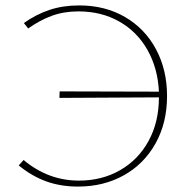

<svg xmlns="http://www.w3.org/2000/svg" viewBox="-20 -683 696 708"><path d="M596 -329Q596 -230 553.5 -154Q511 -78 436.5 -36.5Q362 5 268 5Q204 5 151 -14Q98 -33 49 -73L67 -93Q158 -17 271 -17Q356 -17 423 -55.5Q490 -94 528 -163.5Q566 -233 566 -324L199 -322L200 -346L566 -345Q562 -431 524 -498.5Q486 -566 420 -603.5Q354 -641 269 -641Q215 -641 170.5 -624.5Q126 -608 84 -578L68 -598Q113 -630 162.5 -646.5Q212 -663 272 -663Q368 -663 441.5 -620Q515 -577 555.5 -501Q596 -425 596 -329Z"/></svg>

Font: Ysabeau SC Extralight
Style: Regular
Weight: 200
Designer: Christian Thalmann (Catharsis Fonts)
Version: Version 0.003